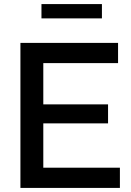

<svg xmlns="http://www.w3.org/2000/svg" viewBox="-20 -920 643 940"><path d="M567 -99V0H80V-710H558V-611H192V-409H509V-316H192V-99ZM183 -830V-900H479V-830Z"/></svg>

Font: IngvarSans
Style: Regular
Weight: 600
Version: Version 3.000